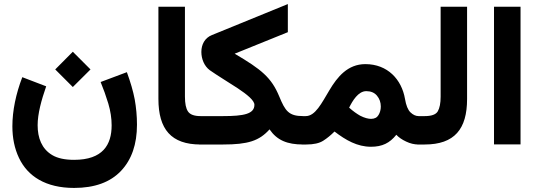

<svg xmlns="http://www.w3.org/2000/svg" viewBox="-20 -718 2673 954"><path d="M254.4 -373 341.8 -285.6 429.7 -373 341.8 -460.9ZM348.1 76.2C302.2 76.2 266.1 68.4 239.7 52.7C187 21.5 167 -33.2 167 -95.7C167 -152.8 185.5 -220.2 209.5 -289.1L90.8 -334.5C59.1 -252 41.5 -168 41.5 -90.3C41.5 -32.2 52.2 20 74.2 66.4C117.7 158.7 208 215.8 348.1 215.8C450.2 215.8 527.8 187.5 581.1 131.3C634.3 75.2 660.6 -1.5 660.6 -98.6C660.6 -141.1 656.7 -183.1 649.4 -224.1C641.6 -265.1 628.4 -310.1 610.4 -359.4L480 -310.5C494.1 -276.4 506.8 -240.7 518.1 -203.6C529.3 -166 534.7 -129.9 534.7 -95.2C534.7 1.5 490.7 76.2 348.1 76.2Z M767.1 -226.6C767.1 -75.7 830.6 0 976.6 0H988.8V-141.1H976.6C944.8 -141.1 924.3 -148.9 914.1 -164.1C903.8 -179.2 898.9 -203.6 898.9 -238.3V-684.6H767.1Z M1410.2 -558.1V-697.8L1033.2 -543.9C997.6 -529.8 980.5 -497.1 980.5 -460C980.5 -424.8 995.1 -389.2 1022.5 -369.1C1059.1 -343.3 1112.8 -311 1160.6 -279.8C1208.5 -248 1244.1 -218.8 1244.1 -197.3C1244.1 -151.9 1191.9 -141.1 1087.9 -141.1H969.2V0H1088.4C1212.4 0 1268.1 -18.1 1319.3 -75.2C1356.4 -21 1407.2 0 1485.8 0H1499.5V-141.1H1485.8C1414.1 -141.1 1397 -167.5 1367.7 -238.3C1328.6 -333 1278.8 -373 1146 -451.2Z M1501.5 0C1538.6 0 1566.9 -6.3 1586.4 -19C1605.5 -31.2 1624 -46.4 1642.1 -64.5C1698.2 -21.5 1755.4 11.2 1823.2 11.2C1879.4 11.2 1916.5 -7.3 1949.2 -48.3C1961.4 -35.2 1978 -23.9 1998 -14.6C2018.1 -4.9 2038.6 0 2059.6 0H2072.8V-141.1H2060.1C2045.9 -141.1 2032.2 -147.5 2019.5 -159.7C2006.8 -171.9 1997.6 -194.3 1992.2 -227.1C1975.6 -323.2 1905.8 -399.4 1795.4 -399.4C1707.5 -399.4 1656.2 -335.9 1617.2 -270.5C1577.6 -204.6 1546.9 -141.1 1499 -141.1H1480.5L1480 0ZM1799.8 -265.1C1822.8 -265.1 1840.3 -257.8 1853 -242.7C1865.7 -227.5 1872.1 -209.5 1872.1 -189C1872.1 -172.9 1868.2 -158.7 1860.8 -146.5C1853.5 -133.8 1840.8 -127.4 1823.7 -127.4C1810.1 -127.4 1791.5 -131.8 1769.5 -143.1C1753.4 -152.3 1734.9 -165 1714.8 -183.1C1731.4 -216.8 1759.8 -265.1 1799.8 -265.1Z M2053.2 0H2089.8C2238.8 0 2300.8 -77.1 2300.8 -226.1V-684.6H2169.4V-237.8C2169.4 -205.1 2164.6 -181.2 2155.3 -165C2146 -148.9 2124 -141.1 2090.3 -141.1H2053.2Z M2434.6 -684.6V-0.5H2566.4V-684.6Z"/></svg>

Font: Vazirmatn ExtraBold
Style: Regular
Weight: 800
Designer: Saber Rastikerdar
Foundry: Saber Rastikerdar
Version: Version 33.003